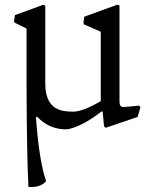

<svg xmlns="http://www.w3.org/2000/svg" viewBox="-20 -522 624 801"><path d="M254.4 17.6Q185.1 17.6 134.8 -35.2L129.9 -33.2Q143.1 149.4 172.4 233.9Q147.9 261.7 98.6 257.8Q94.2 161.6 93.3 89.1Q92.3 16.6 91.6 -33.2Q90.8 -83 90.8 -150.4V-402.8L42.5 -426.8L38.1 -432.1L42.5 -459L161.1 -502.4L168.9 -498V-172.4Q168.9 -87.9 224.6 -64.9Q246.1 -56.2 285.6 -56.2Q325.2 -56.2 400.4 -100.1V-389.6L331.1 -419.9L328.1 -425.8L331.1 -452.1L469.2 -502.4L478.5 -499V-97.7Q478.5 -87.4 482.2 -81.5Q485.8 -75.7 493.7 -75.7Q501.5 -75.7 511.7 -76.7L533.2 -78.6Q545.9 -80.1 560.1 -81.5L565.9 -74.7L554.2 -34.2L420.9 11.2L414.1 4.4L408.2 -56.2L403.8 -57.1L380.4 -40Q341.8 -12.2 307.4 2.7Q272.9 17.6 254.4 17.6Z"/></svg>

Font: Trykker
Style: Regular
Weight: 400
Designer: Magnus Gaarde
Foundry: Magnus Gaarde
Version: Version 1.001